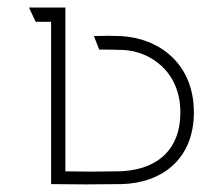

<svg xmlns="http://www.w3.org/2000/svg" viewBox="-20 -490 580 511"><path d="M154 -34V-470H57L75 -432H116V0C184 1 229 1 302 0C409 -2 496 -65 496 -191C496 -321 403 -389 301 -394C278 -395 260 -395 230 -394L244 -358C267 -358 282 -358 308 -357C377 -354 460 -302 460 -191C460 -82 387 -35 293 -34C236 -33 208 -33 154 -34Z"/></svg>

Font: Kreadon Extra Light
Style: Regular
Weight: 200
Designer: kohakuno
Foundry: StudioGnu
Version: Version 1.000;Glyphs 3.1.2 (3151)